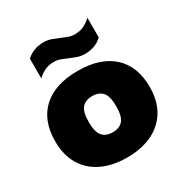

<svg xmlns="http://www.w3.org/2000/svg" viewBox="-184 -942 1050 1096"><g transform="rotate(-30 341.0 -393.5)"><path d="M341.5 11Q246 11 176 -22.5Q106 -56 68 -119.8Q30 -183.5 30 -274Q30 -411 111.2 -485Q192.5 -559 341.5 -559Q490 -559 571.5 -484.8Q653 -410.5 653 -274.5Q653 -183.5 614.8 -119.8Q576.5 -56 506.5 -22.5Q436.5 11 341.5 11ZM341.5 -155Q386 -155 409 -181.5Q432 -208 432 -274Q432 -340.5 408.8 -366.8Q385.5 -393 341.5 -393Q297 -393 274 -366.8Q251 -340.5 251 -274.5Q251 -208.5 273.8 -181.8Q296.5 -155 341.5 -155ZM428 -621.5Q401.5 -621.5 378 -629.8Q354.5 -638 333 -647.5Q312 -656.5 291.8 -664Q271.5 -671.5 250 -671.5Q218.5 -671.5 193.2 -660.8Q168 -650 141 -626V-755.5Q186 -798 255 -798Q281.5 -798 305 -789.5Q328.5 -781 350.5 -771.5Q371 -762.5 391.2 -755Q411.5 -747.5 433 -747.5Q464.5 -747.5 489.8 -758.2Q515 -769 542 -793.5V-664Q497 -621.5 428 -621.5Z"/></g></svg>

Font: Encode Sans Semi Expanded Black
Style: Regular
Weight: 900
Width: 6
Designer: Multiple Designers
Foundry: Impallari Type
Version: Version 3.000; ttfautohint (v1.8.3) -l 8 -r 50 -G 200 -x 14 